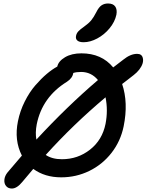

<svg xmlns="http://www.w3.org/2000/svg" viewBox="-20 -1006 849 1113"><path d="M464.8 -761.2Q439.5 -761.2 428.2 -771.2Q417 -781.2 420.9 -798.8Q423.8 -813 433.8 -824Q443.8 -835 466.8 -851.1Q494.1 -870.6 508.5 -887.9Q522.9 -905.3 538.1 -935.1Q552.2 -963.9 568.4 -974.9Q584.5 -985.8 606 -985.8Q635.7 -985.8 647.9 -968.3Q660.2 -950.7 654.8 -920.9Q646 -879.4 615.2 -842Q584.5 -804.7 543.7 -783Q502.9 -761.2 464.8 -761.2ZM48.8 86.9Q27.3 86.9 15.4 72.5Q3.4 58.1 5.4 35.9Q7.3 13.7 23.9 -6.8Q37.1 -23.4 106.9 -104Q61.5 -192.9 84 -303.2Q96.2 -363.3 123.5 -417.7Q150.9 -472.2 184.8 -511.2Q218.8 -550.3 250.5 -577.1Q282.2 -604 312 -620.1Q318.8 -651.4 356.9 -674.1Q395 -696.8 452.1 -696.8Q568.8 -696.8 636.2 -615.2Q652.3 -627.9 694.8 -660.2Q736.3 -693.8 774.9 -693.8Q802.7 -693.8 808.1 -668.9Q814.9 -639.2 787.6 -603Q773.9 -585.4 754.9 -570.8Q741.7 -560.5 718.8 -542.7Q695.8 -524.9 688 -519Q724.6 -410.2 696.8 -273.9Q679.2 -187.5 626.5 -119.9Q573.7 -52.2 497.6 -15.1Q421.4 22 335 22Q239.7 22 172.9 -26.9L109.9 47.9Q78.1 86.9 48.8 86.9ZM192.9 -285.2Q183.6 -236.8 190.9 -196.8Q368.2 -388.7 547.9 -542Q508.8 -588.9 450.2 -588.9Q422.9 -588.9 404.8 -583Q400.4 -553.2 368.2 -532.2Q224.6 -443.4 192.9 -285.2ZM591.8 -288.1Q606.9 -365.7 591.8 -441.9Q403.8 -283.7 245.1 -107.9Q282.2 -83 338.9 -83Q431.2 -83 502 -138.7Q572.8 -194.3 591.8 -288.1Z"/></svg>

Font: Shantell Sans Irregular Bouncy
Style: Italic
Weight: 500
Italic angle: -11.31°
Designer: Stephen Nixon, Anya Danilova, Shantell Martin
Foundry: Arrow Type
Version: Version 1.006;[9816181b4]